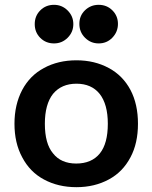

<svg xmlns="http://www.w3.org/2000/svg" viewBox="-20 -768 632 796"><path d="M297 8Q221 8 162 -24Q104 -55 72 -116Q40 -175 40 -255Q40 -334 72 -395Q104 -455 162 -486Q221 -518 297 -518Q372 -518 431 -486Q489 -455 521 -395Q552 -336 552 -255Q552 -174 521 -116Q489 -55 431 -24Q372 8 297 8ZM296 -90Q360 -90 394 -132Q427 -173 427 -255Q427 -336 393 -379Q359 -421 297 -421Q235 -421 200 -379Q166 -336 166 -255Q166 -172 200 -132Q233 -90 296 -90ZM124 -668Q124 -634 147 -611Q170 -588 204 -588Q237 -588 260.5 -611.5Q284 -635 284 -668Q284 -701 260.5 -724.5Q237 -748 204 -748Q170 -748 147 -725Q124 -702 124 -668ZM309 -669Q309 -635 332.5 -611.5Q356 -588 389 -588Q423 -588 446 -612Q469 -636 469 -669Q469 -702 446 -725Q423 -748 389 -748Q356 -748 332.5 -725.5Q309 -703 309 -669Z"/></svg>

Font: PRinguin Sans
Style: Bold
Weight: 700
Designer: Vernon Adams
Foundry: Vernon Adams
Version: ""